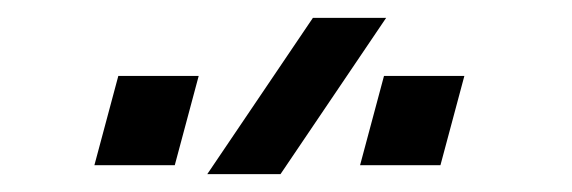

<svg xmlns="http://www.w3.org/2000/svg" viewBox="-20 -815 640 215"><path d="M294.1 -620 412.4 -795H330.4L212.1 -620ZM85.7 -630H175.7L202.5 -730H112.5ZM383.2 -630H473.2L500 -730H410Z"/></svg>

Font: Manrope
Style: SemiBoldItalic
Weight: 600
Italic angle: -15°
Designer: Mikhail Sharanda
Foundry: Mikhail Sharanda
Version: Version 4.502;hotconv 1.0.109;makeotfexe 2.5.65596